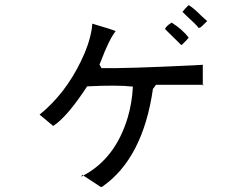

<svg xmlns="http://www.w3.org/2000/svg" viewBox="-20 -693 960 747"><path d="M786 -611Q764 -589 761 -587Q757 -585 753 -584Q744 -597 704 -633Q696 -641 690 -647Q699 -659 714 -673Q731 -664 766 -629Q778 -618 786 -611ZM714 -547Q711 -541 687 -518L684 -519L622 -580Q626 -592 648 -605Q689 -579 714 -547ZM772 -365 769 -358V-363H587L575 -347Q536 -76 377 34H371Q363 28 304 -10L295 -5L301 -14V-12L304 -10Q429 -76 477 -236Q494 -294 497 -356Q438 -363 319 -357Q251 -253 201 -213Q193 -207 187 -203L134 -247Q233 -327 295 -455Q327 -520 337 -580L339 -601Q414 -579 430 -572Q404 -539 371 -451Q369 -446 367 -442L375 -428Q466 -426 736 -439Q754 -440 769 -441V-363H770Z"/></svg>

Font: cwTeXYen
Style: Medium
Weight: 500
Version: Version 1.17